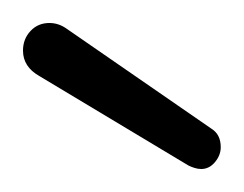

<svg xmlns="http://www.w3.org/2000/svg" viewBox="-23 -693 212 167"><path d="M152 -546Q149 -546 146 -547Q143 -548 141 -549L11 -627Q-3 -635 -3 -649Q-3 -659 3.5 -666Q10 -673 20 -673Q28 -673 35 -668L161 -581Q169 -576 169 -565Q169 -558 164 -552Q159 -546 152 -546Z"/></svg>

Font: Twinkle Star
Style: Regular
Weight: 400
Designer: Robert E. Leuschke
Foundry: Robert E. Leuschke
Version: Version 2.010; ttfautohint (v1.8.3)